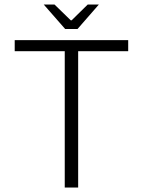

<svg xmlns="http://www.w3.org/2000/svg" viewBox="-20 -840 640 860"><path d="M272 -710 175.8 -819.8H224.1L296.9 -749H300.8L373 -819.8H422.9L327.1 -710ZM270 0V-610.8H45.9V-660.2H554.2V-610.8H330.1V0Z"/></svg>

Font: Office Code Pro Light
Style: Regular
Weight: 300
Designer: Nathan Rutzky & Paul D. Hunt
Foundry: Adobe Systems Incorporated
Version: Version 1.004;PS 001.004;hotconv 1.0.70;makeotf.lib2.5.58329